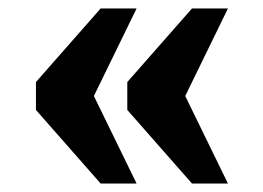

<svg xmlns="http://www.w3.org/2000/svg" viewBox="-20 -497 623 454"><path d="M434 -63 281 -237V-303L434 -477H519L418 -270L519 -63ZM218 -63 65 -237V-303L218 -477H303L202 -270L303 -63Z"/></svg>

Font: Noto Serif Tibetan Black
Style: Regular
Weight: 900
Version: Version 2.103